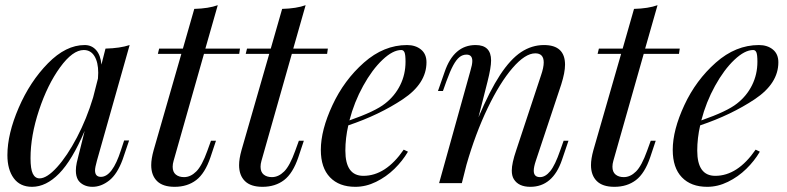

<svg xmlns="http://www.w3.org/2000/svg" viewBox="-20 -700 3009 734"><path d="M473.6 -163.1 448.7 -89.8Q428.2 -34.2 397.5 -10Q366.7 14.2 333.5 14.2Q314.9 14.2 300.5 7.1Q286.1 0 278.3 -12.2Q270 -26.9 270 -47.4Q270 -62 273.4 -77.9Q276.9 -93.8 280.8 -108.2Q284.7 -122.6 285.6 -127L303.7 -199.7Q255.9 -87.4 206.1 -36.6Q156.2 14.2 102.5 14.2Q56.6 14.2 32.5 -18.8Q8.3 -51.8 8.3 -106.9Q8.3 -188 51.5 -288.1Q94.7 -388.2 163.3 -458Q231.9 -527.8 303.7 -527.8Q330.6 -527.8 347.7 -508.3Q364.7 -488.8 367.7 -453.1L383.3 -514.2Q439 -515.6 475.6 -527.8L350.6 -85.9Q343.3 -59.6 343.3 -48.8Q343.3 -23.9 365.7 -23.9Q409.7 -23.9 442.4 -126L454.6 -163.1ZM335.9 -327.1 354.5 -399.9Q355.5 -415.5 355.5 -421.9Q355.5 -461.9 341.1 -485.4Q326.7 -508.8 300.3 -508.8Q257.8 -508.8 209.7 -442.6Q161.6 -376.5 129.2 -278.8Q96.7 -181.2 96.7 -95.2Q96.7 -53.7 105.5 -35.9Q114.3 -18.1 131.3 -18.1Q159.2 -18.1 198 -60.8Q236.8 -103.5 274.2 -174.8Q311.5 -246.1 335.9 -327.1Z M640.1 -62.5Q640.1 -42.5 652.1 -32.7Q664.1 -22.9 683.6 -22.9Q708.5 -22.9 730.2 -44.4Q752 -65.9 772.5 -123L786.6 -162.1H805.7L784.7 -99.1Q763.7 -37.1 730 -11.5Q696.3 14.2 647.5 14.2Q602.5 14.2 580.3 -7.8Q558.1 -29.8 558.1 -68.8Q558.1 -92.8 567.4 -126L673.3 -494.1H583.5L588.4 -514.2H679.2L722.7 -666Q777.8 -667.5 812.5 -680.2L765.1 -514.2H897.5L894.5 -494.1H759.8L643.6 -85Q640.1 -73.2 640.1 -62.5Z M976.1 -62.5Q976.1 -42.5 988 -32.7Q1000 -22.9 1019.5 -22.9Q1044.4 -22.9 1066.2 -44.4Q1087.9 -65.9 1108.4 -123L1122.6 -162.1H1141.6L1120.6 -99.1Q1099.6 -37.1 1065.9 -11.5Q1032.2 14.2 983.4 14.2Q938.5 14.2 916.3 -7.8Q894 -29.8 894 -68.8Q894 -92.8 903.3 -126L1009.3 -494.1H919.4L924.3 -514.2H1015.1L1058.6 -666Q1113.8 -667.5 1148.4 -680.2L1101.1 -514.2H1233.4L1230.5 -494.1H1095.7L979.5 -85Q976.1 -73.2 976.1 -62.5Z M1311.5 -220.7Q1300.3 -171.9 1300.3 -124Q1300.3 -27.8 1369.1 -27.8Q1454.6 -27.8 1523.4 -127.9L1539.6 -120.1Q1519 -85 1487.8 -54.4Q1456.5 -23.9 1417.7 -4.9Q1378.9 14.2 1338.4 14.2Q1276.4 14.2 1241.5 -22.2Q1206.5 -58.6 1206.5 -127Q1206.5 -202.6 1251 -298.1Q1295.4 -393.6 1371.3 -460.7Q1447.3 -527.8 1536.1 -527.8Q1568.4 -527.8 1589.4 -510.7Q1610.4 -493.7 1610.4 -461.9Q1610.4 -380.9 1520.3 -320.8Q1430.2 -260.7 1311.5 -220.7ZM1315.9 -239.7Q1415 -274.4 1452.1 -304.2Q1489.3 -333 1509.8 -374.3Q1530.3 -415.5 1530.3 -463.9Q1530.3 -490.7 1526.4 -499.8Q1522.5 -508.8 1514.2 -508.8Q1481.9 -508.8 1442.4 -471.4Q1402.8 -434.1 1368.4 -371.8Q1334 -309.6 1315.9 -239.7Z M2128.4 -88.9Q2093.3 14.2 2007.3 14.2Q1962.4 14.2 1944.3 -15.1Q1936.5 -27.8 1936.5 -47.9Q1936.5 -76.2 1953.6 -126L2048.3 -412.1Q2058.6 -441.9 2058.6 -461.4Q2058.6 -496.1 2026.4 -496.1Q1987.8 -496.1 1939.5 -440.2Q1891.1 -384.3 1844.2 -286.6Q1797.4 -189 1763.2 -69.8L1745.6 0H1658.7L1778.3 -429.2Q1785.6 -453.1 1785.6 -466.8Q1785.6 -491.2 1763.7 -491.2Q1748.5 -491.2 1736.6 -481.7Q1724.6 -472.2 1712.6 -450.2Q1700.7 -428.2 1686.5 -389.2L1673.3 -352.1H1654.3L1679.7 -424.8Q1714.8 -527.8 1798.3 -527.8Q1857.4 -527.8 1857.4 -468.8Q1857.4 -441.9 1843.8 -388.2L1809.1 -251.5Q1852.1 -353 1891.8 -413.6Q1931.6 -474.1 1972.4 -501Q2013.2 -527.8 2059.6 -527.8Q2140.1 -527.8 2140.1 -452.6Q2140.1 -422.9 2125.5 -377L2028.3 -85Q2020.5 -61.5 2020.5 -47.4Q2020.5 -22.9 2044.4 -22.9Q2064.9 -22.9 2083.5 -45.7Q2102.1 -68.4 2121.6 -125L2134.8 -162.1H2153.3Z M2321.3 -62.5Q2321.3 -42.5 2333.3 -32.7Q2345.2 -22.9 2364.7 -22.9Q2389.6 -22.9 2411.4 -44.4Q2433.1 -65.9 2453.6 -123L2467.8 -162.1H2486.8L2465.8 -99.1Q2444.8 -37.1 2411.1 -11.5Q2377.4 14.2 2328.6 14.2Q2283.7 14.2 2261.5 -7.8Q2239.3 -29.8 2239.3 -68.8Q2239.3 -92.8 2248.5 -126L2354.5 -494.1H2264.6L2269.5 -514.2H2360.4L2403.8 -666Q2459 -667.5 2493.7 -680.2L2446.3 -514.2H2578.6L2575.7 -494.1H2440.9L2324.7 -85Q2321.3 -73.2 2321.3 -62.5Z M2656.7 -220.7Q2645.5 -171.9 2645.5 -124Q2645.5 -27.8 2714.4 -27.8Q2799.8 -27.8 2868.7 -127.9L2884.8 -120.1Q2864.3 -85 2833 -54.4Q2801.8 -23.9 2762.9 -4.9Q2724.1 14.2 2683.6 14.2Q2621.6 14.2 2586.7 -22.2Q2551.8 -58.6 2551.8 -127Q2551.8 -202.6 2596.2 -298.1Q2640.6 -393.6 2716.6 -460.7Q2792.5 -527.8 2881.3 -527.8Q2913.6 -527.8 2934.6 -510.7Q2955.6 -493.7 2955.6 -461.9Q2955.6 -380.9 2865.5 -320.8Q2775.4 -260.7 2656.7 -220.7ZM2661.1 -239.7Q2760.3 -274.4 2797.4 -304.2Q2834.5 -333 2855 -374.3Q2875.5 -415.5 2875.5 -463.9Q2875.5 -490.7 2871.6 -499.8Q2867.7 -508.8 2859.4 -508.8Q2827.1 -508.8 2787.6 -471.4Q2748 -434.1 2713.6 -371.8Q2679.2 -309.6 2661.1 -239.7Z"/></svg>

Font: TypoPRO Playfair Display
Style: Italic
Weight: 400
Italic angle: -14°
Designer: Claus Eggers Sørensen
Foundry: Claus Eggers Sørensen
Version: Version 1.004;PS 001.004;hotconv 1.0.70;makeotf.lib2.5.58329